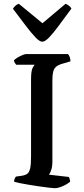

<svg xmlns="http://www.w3.org/2000/svg" viewBox="-20 -988 443 1008"><path d="M267 0Q260 0 238.5 -2.5Q217 -5 189.5 -9Q162 -13 134 -17.5Q106 -22 84.5 -26.5Q63 -31 54 -34Q54 -42 57 -49.5Q60 -57 64 -61L93 -65Q113 -68 123.5 -76Q134 -84 138.5 -105Q143 -126 143 -166V-570Q143 -617 151.5 -632Q160 -647 162 -648H65Q63 -652 59 -656.5Q55 -661 53 -671Q59 -678 71.5 -685.5Q84 -693 97 -698.5Q110 -704 116 -704H337Q342 -699 346 -688.5Q350 -678 350 -666L306 -653Q285 -647 274 -637Q263 -627 259 -610.5Q255 -594 255 -567V-139Q255 -114 249 -96Q243 -78 237 -71L341 -59Q343 -57 345.5 -49Q348 -41 348 -34Q333 -21 309 -10.5Q285 0 267 0ZM202 -769Q188 -769 166 -792Q144 -815 114.5 -854Q85 -893 48 -942Q52 -950 61 -958Q70 -966 79 -968L203 -866L324 -968Q333 -965 342 -958Q351 -951 355 -943Q317 -892 288 -852.5Q259 -813 237.5 -791Q216 -769 202 -769Z"/></svg>

Font: Texturina 12pt Medium
Style: Regular
Weight: 500
Designer: Guillermo Torres Carreño
Foundry: Omnibus-Type
Version: Version 1.002